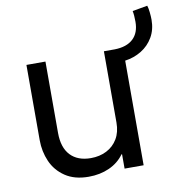

<svg xmlns="http://www.w3.org/2000/svg" viewBox="-78 -753 790 834"><g transform="rotate(-10 317.0 -336.0)"><path d="M64.5 -185.5V-517.6H148.4V-203.1Q148.4 -138.2 180.4 -104.2Q212.4 -70.3 270.5 -70.3Q309.1 -70.3 339.8 -85.9Q370.6 -101.6 388.4 -131.3Q406.2 -161.1 406.2 -203.1V-517.6H454.1Q506.8 -518.6 535.2 -544.9Q563.5 -571.3 563.5 -620.1Q563.5 -649.9 559.6 -668L626 -679.7Q629.9 -668 631.8 -649.4Q633.8 -630.9 633.8 -616.2Q633.8 -573.2 614.5 -540Q595.2 -506.8 562.5 -486.8Q529.8 -466.8 490.2 -461.4V0H406.2V-63.5H403.8Q378.9 -28.8 338.1 -10.5Q297.4 7.8 247.1 7.8Q185.1 7.8 144 -19.8Q103 -47.4 83.7 -91.6Q64.5 -135.7 64.5 -185.5Z"/></g></svg>

Font: Reddit Sans Chocolate
Style: Regular
Weight: 400
Designer: Stephen Hutchings
Foundry: Reddit
Version: Version 1.013